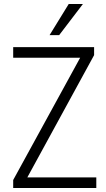

<svg xmlns="http://www.w3.org/2000/svg" viewBox="-20 -941 533 961"><path d="M46 0V-40L396 -679L400 -652H46V-705H451V-665L102 -26L98 -53H462V0ZM228 -765 324 -921H395L276 -765Z"/></svg>

Font: Nunito Sans 10pt Condensed Light
Style: Regular
Weight: 300
Width: 3
Designer: Vernon Adams
Foundry: Vernon Adams
Version: Version 3.101;gftools[0.9.27]